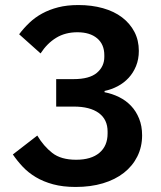

<svg xmlns="http://www.w3.org/2000/svg" viewBox="-20 -730 640 762"><path d="M272 -416Q335 -416 364.5 -441Q394 -466 394 -504V-511Q394 -554 365.5 -578Q337 -602 287 -602Q239 -602 203 -580Q167 -558 141 -518L56 -594Q74 -618 96.5 -639.5Q119 -661 147.5 -676.5Q176 -692 211 -701Q246 -710 291 -710Q344 -710 388.5 -697.5Q433 -685 464.5 -661Q496 -637 513.5 -603.5Q531 -570 531 -528Q531 -495 520 -468Q509 -441 490.5 -421Q472 -401 447.5 -388Q423 -375 395 -369V-364Q426 -358 453 -344.5Q480 -331 500 -310Q520 -289 532 -259.5Q544 -230 544 -193Q544 -147 525 -109Q506 -71 471.5 -44Q437 -17 388.5 -2.5Q340 12 280 12Q230 12 191 1.5Q152 -9 122 -27Q92 -45 70 -68.5Q48 -92 31 -117L128 -192Q153 -150 187.5 -123Q222 -96 282 -96Q342 -96 374.5 -123.5Q407 -151 407 -200V-208Q407 -256 372 -281.5Q337 -307 273 -307H203V-416Z"/></svg>

Font: IBM Plex Mono SemiBold
Style: Regular
Weight: 600
Monospace: yes
Designer: Mike Abbink, Paul van der Laan, Pieter van Rosmalen
Foundry: Bold Monday
Version: Version 2.3